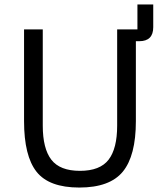

<svg xmlns="http://www.w3.org/2000/svg" viewBox="-20 -830 718 862"><path d="M336 12Q200 12 144 -59Q88 -130 88 -286V-698H172V-266Q172 -163 210.5 -113Q249 -63 339 -63Q429 -63 467.5 -113Q506 -163 506 -266V-698H597V-810H668V-708Q668 -645 605 -645H590V-286Q590 -131 531.5 -59.5Q473 12 336 12Z"/></svg>

Font: Anuphan
Style: Regular
Weight: 400
Designer: Mike Abbink, Paul van der Laan, Pieter van Rosmalen, Mint Tantisuwanna
Foundry: Bold Monday; Cadson Demak
Version: Version 3.002;hotconv 1.0.109;makeotfexe 2.5.65596